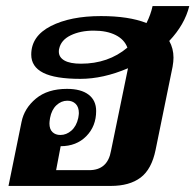

<svg xmlns="http://www.w3.org/2000/svg" viewBox="-20 -613 644 633"><path d="M538 -478Q552 -453 552 -423Q552 -410 549 -393L493 -119Q480 -55 443.5 -27.5Q407 0 345 0H8L51 -211Q60 -256 98.5 -288Q137 -320 201 -320Q247 -320 272 -301Q297 -282 297 -247Q297 -197 264.5 -164Q232 -131 180 -131L165 -52H274Q335 -52 346 -116L402 -388Q320 -353 245 -353Q162 -353 122.5 -373Q83 -393 83 -433Q83 -494 147.5 -527Q212 -560 313 -560Q405 -560 463 -537Q477 -565 483 -593H604Q589 -532 538 -478ZM174 -443Q174 -424 192.5 -413.5Q211 -403 247 -403Q337 -403 400 -456Q390 -483 361 -497.5Q332 -512 289 -512Q245 -512 213 -496.5Q181 -481 175 -452Q174 -449 174 -443ZM143 -206Q143 -187 153 -177.5Q163 -168 179 -168Q199 -168 215.5 -182.5Q232 -197 238 -224Q240 -236 240 -240Q240 -260 229.5 -270.5Q219 -281 202 -281Q182 -281 166 -266Q150 -251 145 -224Q143 -212 143 -206Z"/></svg>

Font: Trirong
Style: Bold Italic
Weight: 700
Italic angle: -12°
Designer: Katatrad Team
Foundry: CadsonDemak
Version: Version 1.001